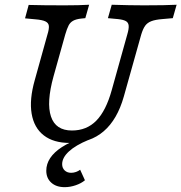

<svg xmlns="http://www.w3.org/2000/svg" viewBox="-20 -591 764 809"><path d="M126.6 -254 179.8 -445.2Q187.1 -468.5 185.9 -481.5Q184.7 -494.4 171.4 -500.8Q158.1 -507.3 128.2 -509.7L85.5 -513.7L100.8 -570.2Q162.1 -568.5 248.4 -568.5H252.4H251.6Q313.7 -568.5 355.6 -571L339.5 -514.5L323.4 -512.9Q300.8 -510.5 288.3 -503.6Q275.8 -496.8 269 -483.5Q262.1 -470.2 254.8 -445.2L205.6 -269.4Q175 -158.9 194.8 -100Q214.5 -41.1 283.1 -41.1Q345.2 -41.1 385.9 -82.7Q426.6 -124.2 450.8 -211.3L516.1 -445.2Q523.4 -469.4 522.2 -482.7Q521 -496 510.5 -502Q500 -508.1 477.4 -510.5L434.7 -514.5L450.8 -571Q528.2 -568.5 587.1 -568.5Q678.2 -568.5 724.2 -571L708.1 -514.5L662.9 -510.5Q633.9 -508.1 617.3 -501.6Q600.8 -495.2 591.5 -482.3Q582.3 -469.4 575 -445.2L501.6 -183.9Q474.2 -87.1 416.9 -37.9Q359.7 11.3 274.2 11.3Q205.6 11.3 164.5 -20.6Q123.4 -52.4 113.3 -112.1Q103.2 -171.8 126.6 -254ZM175 128.2Q175 100 191.5 75Q208.1 50 241.1 28.6Q274.2 7.3 321.8 -8.9L353.2 -1.6Q298.4 21 270.2 47.2Q241.9 73.4 241.9 100.8Q241.9 116.9 252.4 127Q262.9 137.1 279.8 137.1Q290.3 137.1 300.4 133.5Q310.5 129.8 317.7 124.2L337.9 168.5Q322.6 181.5 299.2 189.5Q275.8 197.6 252.4 197.6Q216.9 197.6 196 178.6Q175 159.7 175 128.2Z"/></svg>

Font: Playfair Micro SmCond SmLight
Style: Italic
Weight: 360
Width: 4
Italic angle: -15.6°
Designer: Claus Eggers Sørensen
Foundry: Claus Eggers Sørensen
Version: Version 2.203;Glyphs 3.3 (3326)